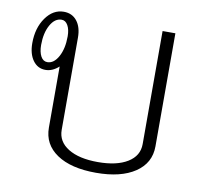

<svg xmlns="http://www.w3.org/2000/svg" viewBox="-68 -641 769 724"><g transform="rotate(10 316.0 -278.5)"><path d="M548 -560V-127Q548 -63 493.5 -26.5Q439 10 344 10Q248 10 194 -26.5Q140 -63 140 -127V-361Q116 -339 89 -339Q59 -339 41 -364Q23 -389 23 -430Q23 -488 51 -527.5Q79 -567 120 -567Q152 -567 170.5 -543.5Q189 -520 189 -480V-127Q189 -82 230.5 -56.5Q272 -31 344 -31Q416 -31 457.5 -56.5Q499 -82 499 -127V-560ZM150 -478Q150 -504 141 -520Q132 -536 117 -536Q91 -536 74 -505.5Q57 -475 57 -429Q57 -402 66 -385.5Q75 -369 91 -369Q116 -369 133 -400Q150 -431 150 -478Z"/></g></svg>

Font: KoHo Light
Style: Regular
Weight: 300
Version: Version 1.000; ttfautohint (v1.6)